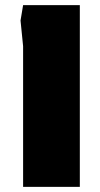

<svg xmlns="http://www.w3.org/2000/svg" viewBox="-20 -728 391 748"><path d="M70 0V-548L60 -648L70 -708H291V0Z"/></svg>

Font: Rowdies
Style: Bold
Weight: 700
Designer: Jaikishan Patel
Version: Version 1.000; ttfautohint (v1.8.3)